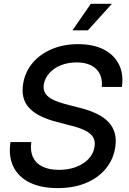

<svg xmlns="http://www.w3.org/2000/svg" viewBox="-20 -969 671 1001"><path d="M280.8 11.7Q194.3 11.7 135 -17.3Q75.7 -46.4 49.6 -100.3Q23.4 -154.3 34.7 -228.5H143.1Q136.7 -182.6 151.9 -149.9Q167 -117.2 201.7 -100.3Q236.3 -83.5 287.1 -83.5Q336.4 -83.5 376.2 -98.4Q416 -113.3 441.7 -140.4Q467.3 -167.5 472.7 -203.1Q477.5 -231.4 466.6 -251.5Q455.6 -271.5 428 -286.4Q400.4 -301.3 354 -313L275.9 -333.5Q175.8 -358.9 131.8 -406.5Q87.9 -454.1 100.6 -532.2Q110.8 -594.7 150.1 -641.1Q189.5 -687.5 250.5 -713.1Q311.5 -738.8 387.2 -738.8Q465.8 -738.8 520 -711.4Q574.2 -684.1 599.6 -634Q625 -584 615.7 -515.6H510.7Q516.1 -575.7 481 -609.6Q445.8 -643.6 379.4 -643.6Q334.5 -643.6 297.9 -628.9Q261.2 -614.3 237.8 -588.4Q214.4 -562.5 208.5 -529.3Q204.1 -502 216.1 -482.7Q228 -463.4 255.6 -449.7Q283.2 -436 326.7 -424.8L399.9 -405.8Q448.2 -393.6 485.1 -375.5Q522 -357.4 545.7 -332.5Q569.3 -307.6 578.4 -274.4Q587.4 -241.2 580.6 -199.2Q570.3 -135.7 530.3 -88.1Q490.2 -40.5 426.8 -14.4Q363.3 11.7 280.8 11.7ZM357.9 -811 453.6 -949.2H563.5L438.5 -811Z"/></svg>

Font: Inter 28pt Medium
Style: Italic
Weight: 500
Italic angle: -9.3988°
Designer: Rasmus Andersson
Foundry: rsms
Version: Version 4.001;git-66647c0bb